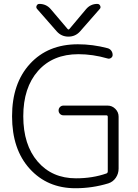

<svg xmlns="http://www.w3.org/2000/svg" viewBox="-20 -995 719 1003"><path d="M429.7 -947.3Q453.1 -974.6 488.3 -974.6Q499 -974.6 503.4 -964.8Q507.8 -955.1 501 -948.2L398.4 -831.1Q374 -803.7 337.4 -803.7Q300.8 -803.7 276.4 -831.1L173.8 -948.2Q167 -956.1 171.4 -965.3Q175.8 -974.6 185.5 -974.6Q221.7 -974.6 245.1 -947.3L333 -843.8Q337.9 -837.9 342.8 -843.8ZM386.7 -763.7Q464.8 -763.7 542 -743.2Q553.7 -740.2 561 -730.5Q568.4 -720.7 568.4 -708Q568.4 -698.2 560.1 -692.4Q551.8 -686.5 542 -689.5Q464.8 -711.9 389.6 -711.9Q255.9 -711.9 178.7 -624.5Q101.6 -537.1 101.6 -387.7Q101.6 -238.3 176.8 -150.9Q252 -63.5 377 -63.5Q463.9 -63.5 536.1 -88.9Q543 -91.8 543 -99.6V-384.8Q543 -392.6 535.2 -392.6H311.5Q300.8 -392.6 293.5 -399.9Q286.1 -407.2 286.1 -418Q286.1 -428.7 293.5 -436Q300.8 -443.4 311.5 -443.4H542Q565.4 -443.4 582.5 -426.3Q599.6 -409.2 599.6 -385.7V-114.3Q599.6 -87.9 585 -66.4Q570.3 -44.9 545.9 -37.1Q462.9 -11.7 374 -11.7Q227.5 -11.7 135.3 -113.3Q43 -214.8 43 -387.7Q43 -559.6 136.7 -661.6Q230.5 -763.7 386.7 -763.7Z"/></svg>

Font: Gen Jyuu Gothic Light
Style: Regular
Weight: 200
Designer: [Source Han Sans]
Ryoko NISHIZUKA  (kana & ideographs); Paul D. Hunt (Latin, Greek & Cyrillic); Wenlong ZHANG  (bopomofo
Version: Version 1.002.20150607